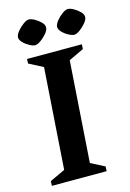

<svg xmlns="http://www.w3.org/2000/svg" viewBox="-120 -851 619 911"><g transform="rotate(-15 189.0 -395.5)"><path d="M18 0 18.9 -23.1 93.9 -58 127.9 -554 58.9 -589.9 60 -612H329.1L328 -588.9L254.1 -554L220.1 -58L288 -23L287.1 0ZM307 -664.9Q295.7 -664.9 278.7 -674.1Q261.6 -683.4 248.9 -696.8Q236.1 -710.3 237.1 -722.9Q238.4 -735.9 250.9 -751.4Q263.5 -767 280.1 -779Q296.7 -791 308 -791Q319 -791 335.7 -781.7Q352.5 -772.5 365.7 -759.1Q378.9 -745.6 377.9 -732Q377.2 -720 363.7 -703.9Q350.2 -687.9 334 -676.4Q317.7 -664.9 307 -664.9ZM115.1 -664.9Q103.9 -664.9 86.8 -674.1Q69.8 -683.4 56.9 -696.8Q44 -710.3 45 -722.9Q46.3 -735.9 59.1 -751.4Q72 -767 88.4 -779Q104.9 -791 115.9 -791Q127.5 -791 144.2 -781.7Q161 -772.5 174.1 -759.1Q187.1 -745.6 186.1 -732Q185.5 -720 172.1 -703.9Q158.7 -687.9 142.1 -676.4Q125.5 -664.9 115.1 -664.9Z"/></g></svg>

Font: Ancizar Serif Light
Style: Italic
Weight: 300
Italic angle: -4°
Designer: Cesar Puertas, Viviana Monsalve, Julian Moncada, Julian Prieto, Jose Castro, Felipe Aragon, Mariel Hernandez, Sara Alarc
Version: Version 8.100